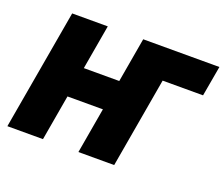

<svg xmlns="http://www.w3.org/2000/svg" viewBox="-115 -875 1225 1049"><g transform="rotate(20 497.0 -350.0)"><path d="M551 -700 506 -441H300L345 -700H138L16 0H223L269 -265H475L429 0H637L728 -524H963L994 -700Z"/></g></svg>

Font: Fixel Display 20240404 Black
Style: Italic
Weight: 900
Italic angle: -10°
Designer: AlfaBravo + MacPaw
Foundry: Kyrylo Tkachov, Marchela Mozhyna, Serhii Makarenko, Maria Weinstein, Zakhar Kryvoshyya
Version: Version 1.211;Glyphs 3.2 (3225)